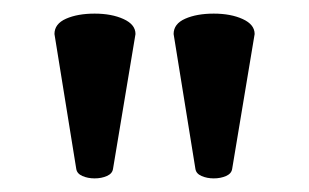

<svg xmlns="http://www.w3.org/2000/svg" viewBox="-20 -763 454 282"><path d="M60 -713Q60 -728 77 -735.5Q94 -743 119 -743Q144 -743 161.5 -735Q179 -727 179 -713L146 -515Q145 -508 137 -504.5Q129 -501 119 -501Q109 -501 101 -504.5Q93 -508 92 -515ZM235 -713Q235 -728 252 -735.5Q269 -743 294 -743Q319 -743 336.5 -735Q354 -727 354 -713L321 -515Q320 -508 312 -504.5Q304 -501 294 -501Q284 -501 276 -504.5Q268 -508 267 -515Z"/></svg>

Font: Marmelad
Style: Regular
Weight: 400
Designer: Manvel Shmavonyan
Foundry: Cyreal
Version: Version 1.110; ttfautohint (v1.8.4.7-5d5b)